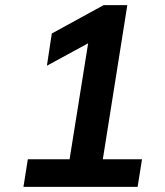

<svg xmlns="http://www.w3.org/2000/svg" viewBox="-20 -725 640 745"><path d="M71 0 88 -107H250L322 -557L162 -470L181 -595L382 -705H474L379 -107H531L514 0Z"/></svg>

Font: Mulish
Style: Bold Italic
Weight: 700
Italic angle: -9°
Designer: Vernon Adams
Foundry: Vernon Adams
Version: Version 3.603; ttfautohint (v1.8.3)